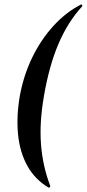

<svg xmlns="http://www.w3.org/2000/svg" viewBox="-20 -746 399 883"><path d="M204 117Q141 80 106 17Q71 -46 63 -128Q55 -210 71 -304Q88 -398 127.5 -480Q167 -562 224.5 -625.5Q282 -689 352 -725Q355 -727 357.5 -723Q360 -719 358 -717Q292 -645 249 -544.5Q206 -444 182 -304Q161 -183 168.5 -83Q176 17 211 109Q212 111 209 114.5Q206 118 204 117Z"/></svg>

Font: Cormorant Light
Style: Bold Italic
Weight: 700
Italic angle: -10°
Version: Version 4.000